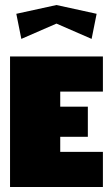

<svg xmlns="http://www.w3.org/2000/svg" viewBox="-20 -745 440 765"><path d="M65 -590 205 -651 345 -590 365 -690 205 -725 45 -690ZM20 -520V0H390V-140H220V-200H330V-320H220V-380H390V-520Z"/></svg>

Font: MikodacsPCS
Style: Regular
Weight: 900
Designer: gluk (gluksza@wp.pl)
Foundry: gluk (gluksza@wp.pl)
Version: Version 0.27